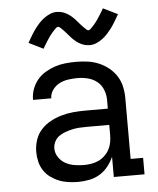

<svg xmlns="http://www.w3.org/2000/svg" viewBox="-54 -804 708 859"><g transform="rotate(-5 300.0 -375.0)"><path d="M263 8Q241 8 219 5Q197 2 177 -6Q157 -14 139 -27Q121 -40 109 -58.5Q97 -77 92 -98.5Q87 -120 87 -142Q87 -169 95.5 -195Q104 -221 122 -241Q140 -261 164 -274Q188 -287 214 -294.5Q240 -302 267 -304.5Q294 -307 320 -307H423V-347Q423 -370 414 -392.5Q405 -415 386.5 -429.5Q368 -444 345 -449.5Q322 -455 299 -455Q278 -455 257.5 -452Q237 -449 219 -440Q201 -431 188 -413.5Q175 -396 175 -376V-375H93V-377Q93 -401 101.5 -424Q110 -447 125 -465Q140 -483 161 -495.5Q182 -508 204.5 -515.5Q227 -523 251 -525.5Q275 -528 299 -528Q325 -528 351 -524.5Q377 -521 401 -511Q425 -501 445.5 -484.5Q466 -468 480 -446Q494 -424 499.5 -398.5Q505 -373 505 -347V-74H561V0H423V-91Q413 -68 397 -48Q381 -28 359.5 -15Q338 -2 313 3Q288 8 263 8ZM295 -65Q312 -65 329 -68Q346 -71 361 -78Q376 -85 388.5 -97Q401 -109 409 -124Q417 -139 420 -155.5Q423 -172 423 -189V-234H321Q304 -234 288 -233Q272 -232 256.5 -228.5Q241 -225 225.5 -219.5Q210 -214 197 -205Q184 -196 176.5 -181Q169 -166 169 -150Q169 -129 181.5 -110.5Q194 -92 212.5 -82Q231 -72 252.5 -68.5Q274 -65 295 -65ZM367 -597Q361 -597 355.5 -598Q350 -599 345 -600Q340 -601 335.5 -603Q331 -605 326 -607.5Q321 -610 317 -612.5Q313 -615 308.5 -618.5Q304 -622 300 -625.5Q296 -629 292 -633Q288 -637 284.5 -641Q281 -645 278 -648.5Q275 -652 271.5 -656Q268 -660 264 -664.5Q260 -669 256 -673Q252 -677 249 -680Q246 -683 241.5 -687Q237 -691 234 -691Q228 -691 224.5 -687.5Q221 -684 215.5 -678.5Q210 -673 208 -670.5Q206 -668 203 -664.5Q200 -661 196.5 -656.5Q193 -652 190 -647.5Q187 -643 183.5 -637.5Q180 -632 176 -626Q172 -620 168 -613Q164 -606 160 -599L95 -631Q105 -649 114.5 -664.5Q124 -680 133 -692Q142 -704 151.5 -714.5Q161 -725 174 -735Q187 -745 202 -751.5Q217 -758 233 -758Q239 -758 244.5 -757Q250 -756 255 -755Q260 -754 264.5 -752Q269 -750 274 -747.5Q279 -745 283 -742.5Q287 -740 291.5 -736.5Q296 -733 300 -729.5Q304 -726 308 -722Q312 -718 315.5 -714Q319 -710 322 -706.5Q325 -703 328.5 -699Q332 -695 336 -690.5Q340 -686 344 -682Q348 -678 351 -675Q354 -672 358.5 -668Q363 -664 366 -664Q372 -664 375.5 -667.5Q379 -671 384.5 -676.5Q390 -682 392 -684.5Q394 -687 397 -690.5Q400 -694 403.5 -698.5Q407 -703 410 -707.5Q413 -712 416.5 -717.5Q420 -723 424 -729Q428 -735 432 -742Q436 -749 440 -756L505 -724Q495 -706 485.5 -690.5Q476 -675 467 -663Q458 -651 448.5 -640.5Q439 -630 426 -620Q413 -610 398 -603.5Q383 -597 367 -597Z"/></g></svg>

Font: Iosevka Etoile
Style: Regular
Weight: 400
Designer: Belleve Invis
Foundry: Belleve Invis
Version: Version 33.2.4